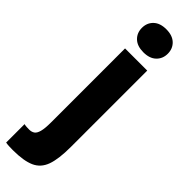

<svg xmlns="http://www.w3.org/2000/svg" viewBox="-347 -735 943 943"><g transform="rotate(45 124.0 -263.5)"><path d="M24 213Q13 213 -1 212.5Q-15 212 -26 210V82Q-18 84 -8.5 84.5Q1 85 9 85Q25 85 36.5 77.5Q48 70 54 48Q60 26 60 -15V-530H214V0Q214 84 197.5 130Q181 176 139.5 194.5Q98 213 24 213ZM137 -580Q94 -580 70.5 -602.5Q47 -625 47 -660Q47 -695 70.5 -717.5Q94 -740 137 -740Q180 -740 203.5 -717.5Q227 -695 227 -660Q227 -625 203.5 -602.5Q180 -580 137 -580Z"/></g></svg>

Font: Golos Text
Style: Bold
Weight: 700
Designer: A.Korolkova, Vitaly Kuzmin
Foundry: ParaType Ltd
Version: Version 2.004